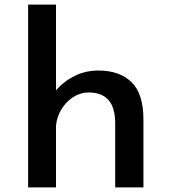

<svg xmlns="http://www.w3.org/2000/svg" viewBox="-20 -820 750 840"><path d="M103 0V-800H225V-424.5Q258.5 -464 306.5 -487.8Q354.5 -511.5 410.5 -511.5Q502.5 -511.5 555 -461Q607.5 -410.5 607.5 -296.5V0H484V-278.5Q484 -349.5 454.5 -382.5Q425 -415.5 368.5 -415.5Q332.5 -415.5 301.2 -395.8Q270 -376 249.5 -343Q229 -310 225 -271V0Z"/></svg>

Font: League Mono Medium
Style: Regular
Weight: 500
Width: 6
Designer: Tyler Finck
Foundry: The League of Moveable Type / Tyler Finck
Version: Version 2.300;RELEASE